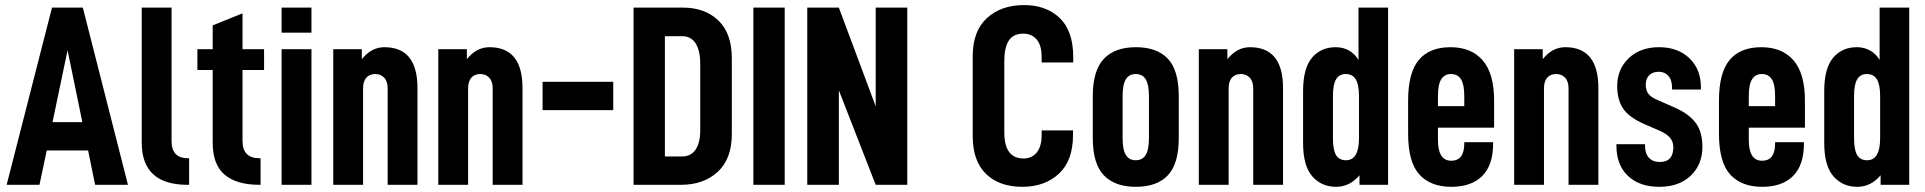

<svg xmlns="http://www.w3.org/2000/svg" viewBox="-20 -720 7498 748"><path d="M323.2 -133.8H162.1L133.8 0H5.9L182.6 -690.4H302.7L478.5 0H350.6ZM300.8 -244.1 243.2 -524.4 184.6 -244.1Z M532.2 -164.1V-690.4H648.4V-170.9Q648.4 -103.5 711.9 -103.5H716.8V0H710.9Q532.2 0 532.2 -164.1Z M924.8 -447.3V-170.9Q924.8 -103.5 991.2 -103.5H995.1V0H991.2Q901.4 0 855 -39.6Q808.6 -79.1 808.6 -164.1V-447.3H749V-528.3H808.6V-621.1L924.8 -668V-528.3H1008.8V-447.3Z M1077.1 -528.3H1193.4V0H1077.1ZM1077.1 -690.4H1193.4V-592.8H1077.1Z M1278.3 -528.3H1389.6V-489.3Q1426.8 -536.1 1477.5 -536.1Q1606.4 -536.1 1606.4 -377V0H1490.2V-376Q1490.2 -403.3 1476.6 -417.5Q1462.9 -431.6 1442.4 -431.6Q1419.9 -431.6 1407.2 -417.5Q1394.5 -403.3 1394.5 -376V0H1278.3Z M1687.5 -528.3H1798.8V-489.3Q1835.9 -536.1 1886.7 -536.1Q2015.6 -536.1 2015.6 -377V0H1899.4V-376Q1899.4 -403.3 1885.7 -417.5Q1872.1 -431.6 1851.6 -431.6Q1829.1 -431.6 1816.4 -417.5Q1803.7 -403.3 1803.7 -376V0H1687.5Z M2093.8 -401.4H2369.1V-291H2093.8Z M2448.2 -690.4H2639.6Q2726.6 -690.4 2778.8 -640.1Q2831.1 -589.8 2831.1 -492.2V-198.2Q2831.1 -101.6 2776.4 -50.8Q2721.7 0 2632.8 0H2448.2ZM2636.7 -110.4Q2671.9 -110.4 2689.9 -137.2Q2708 -164.1 2708 -211.9V-470.7Q2708 -523.4 2689.9 -551.3Q2671.9 -579.1 2636.7 -579.1H2570.3V-110.4Z M2915 -690.4H3037.1V0H2915Z M3514.6 -690.4V0H3391.6L3248 -368.2V0H3125V-690.4H3248L3391.6 -305.7V-690.4Z M3769.5 -190.4V-501Q3769.5 -598.6 3824.7 -649.4Q3879.9 -700.2 3969.7 -700.2Q4055.7 -700.2 4108.4 -649.9Q4161.1 -599.6 4161.1 -498V-476.6H4038.1V-497.1Q4038.1 -543.9 4018.6 -566.4Q3999 -588.9 3966.8 -588.9Q3927.7 -588.9 3910.2 -562Q3892.6 -535.2 3892.6 -481.4V-204.1Q3892.6 -103.5 3966.8 -102.5Q4000 -102.5 4019 -126Q4038.1 -149.4 4038.1 -194.3V-211.9H4160.2V-193.4Q4160.2 -93.8 4105 -43Q4049.8 7.8 3962.9 7.8Q3873 7.8 3821.3 -42.5Q3769.5 -92.8 3769.5 -190.4Z M4237.3 -182.6V-344.7Q4237.3 -445.3 4280.3 -490.7Q4323.2 -536.1 4405.3 -536.1Q4487.3 -536.1 4529.8 -491.2Q4572.3 -446.3 4572.3 -344.7V-182.6Q4572.3 -82 4529.8 -37.1Q4487.3 7.8 4405.3 7.8Q4323.2 7.8 4280.3 -37.1Q4237.3 -82 4237.3 -182.6ZM4456.1 -181.6V-345.7Q4456.1 -390.6 4443.4 -411.1Q4430.7 -431.6 4404.3 -431.6Q4378.9 -431.6 4366.2 -411.1Q4353.5 -390.6 4353.5 -345.7V-181.6Q4353.5 -136.7 4366.2 -116.2Q4378.9 -95.7 4404.3 -95.7Q4430.7 -95.7 4443.4 -116.2Q4456.1 -136.7 4456.1 -181.6Z M4650.4 -528.3H4761.7V-489.3Q4798.8 -536.1 4849.6 -536.1Q4978.5 -536.1 4978.5 -377V0H4862.3V-376Q4862.3 -403.3 4848.6 -417.5Q4835 -431.6 4814.5 -431.6Q4792 -431.6 4779.3 -417.5Q4766.6 -403.3 4766.6 -376V0H4650.4Z M5056.6 -163.1V-365.2Q5056.6 -454.1 5091.3 -495.1Q5126 -536.1 5183.6 -536.1Q5212.9 -536.1 5235.8 -522.9Q5258.8 -509.8 5272.5 -486.3V-690.4H5387.7V0H5276.4V-37.1Q5238.3 7.8 5185.5 7.8Q5127.9 7.8 5092.3 -33.2Q5056.6 -74.2 5056.6 -163.1ZM5274.4 -181.6V-345.7Q5274.4 -390.6 5261.7 -411.1Q5249 -431.6 5222.7 -431.6Q5197.3 -431.6 5185.1 -411.1Q5172.9 -390.6 5172.9 -345.7V-181.6Q5172.9 -135.7 5185.1 -115.7Q5197.3 -95.7 5223.6 -95.7Q5274.4 -95.7 5274.4 -181.6Z M5582 -222.7V-174.8Q5582 -93.8 5633.8 -93.8Q5684.6 -93.8 5684.6 -161.1V-166H5796.9V-160.2Q5796.9 -77.1 5754.9 -34.7Q5712.9 7.8 5633.8 7.8Q5553.7 7.8 5509.8 -40Q5465.8 -87.9 5465.8 -199.2V-328.1Q5465.8 -436.5 5507.3 -486.3Q5548.8 -536.1 5630.9 -536.1Q5711.9 -536.1 5756.3 -484.9Q5800.8 -433.6 5800.8 -328.1V-222.7ZM5582 -345.7V-306.6H5684.6V-345.7Q5684.6 -390.6 5671.9 -411.1Q5659.2 -431.6 5632.8 -431.6Q5607.4 -431.6 5594.7 -411.1Q5582 -390.6 5582 -345.7Z M5878.9 -528.3H5990.2V-489.3Q6027.3 -536.1 6078.1 -536.1Q6207 -536.1 6207 -377V0H6090.8V-376Q6090.8 -403.3 6077.1 -417.5Q6063.5 -431.6 6043 -431.6Q6020.5 -431.6 6007.8 -417.5Q5995.1 -403.3 5995.1 -376V0H5878.9Z M6277.3 -152.3V-158.2H6388.7V-152.3Q6388.7 -122.1 6403.8 -105.5Q6418.9 -88.9 6446.3 -88.9Q6472.7 -88.9 6485.8 -103.5Q6499 -118.2 6499 -146.5Q6499 -168 6486.3 -183.1Q6473.6 -198.2 6447.3 -210L6386.7 -236.3Q6326.2 -262.7 6303.2 -297.4Q6280.3 -332 6280.3 -384.8Q6280.3 -450.2 6325.2 -493.2Q6370.1 -536.1 6443.4 -536.1Q6516.6 -536.1 6561.5 -493.2Q6606.4 -450.2 6606.4 -380.9V-371.1H6494.1V-377Q6494.1 -408.2 6480 -424.3Q6465.8 -440.4 6442.4 -440.4Q6418.9 -440.4 6405.3 -427.2Q6391.6 -414.1 6391.6 -389.6Q6391.6 -368.2 6401.9 -354.5Q6412.1 -340.8 6440.4 -329.1L6504.9 -300.8Q6561.5 -275.4 6586.9 -240.2Q6612.3 -205.1 6612.3 -148.4Q6612.3 -79.1 6566.9 -35.6Q6521.5 7.8 6444.3 7.8Q6367.2 7.8 6322.3 -34.7Q6277.3 -77.1 6277.3 -152.3Z M6793 -222.7V-174.8Q6793 -93.8 6844.7 -93.8Q6895.5 -93.8 6895.5 -161.1V-166H7007.8V-160.2Q7007.8 -77.1 6965.8 -34.7Q6923.8 7.8 6844.7 7.8Q6764.6 7.8 6720.7 -40Q6676.8 -87.9 6676.8 -199.2V-328.1Q6676.8 -436.5 6718.3 -486.3Q6759.8 -536.1 6841.8 -536.1Q6922.9 -536.1 6967.3 -484.9Q7011.7 -433.6 7011.7 -328.1V-222.7ZM6793 -345.7V-306.6H6895.5V-345.7Q6895.5 -390.6 6882.8 -411.1Q6870.1 -431.6 6843.8 -431.6Q6818.4 -431.6 6805.7 -411.1Q6793 -390.6 6793 -345.7Z M7086.9 -163.1V-365.2Q7086.9 -454.1 7121.6 -495.1Q7156.2 -536.1 7213.9 -536.1Q7243.2 -536.1 7266.1 -522.9Q7289.1 -509.8 7302.7 -486.3V-690.4H7418V0H7306.6V-37.1Q7268.6 7.8 7215.8 7.8Q7158.2 7.8 7122.6 -33.2Q7086.9 -74.2 7086.9 -163.1ZM7304.7 -181.6V-345.7Q7304.7 -390.6 7292 -411.1Q7279.3 -431.6 7252.9 -431.6Q7227.5 -431.6 7215.3 -411.1Q7203.1 -390.6 7203.1 -345.7V-181.6Q7203.1 -135.7 7215.3 -115.7Q7227.5 -95.7 7253.9 -95.7Q7304.7 -95.7 7304.7 -181.6Z"/></svg>

Font: Altinn-DIN Condensed
Style: DINCondensed-Bold
Weight: 700
Width: 3
Designer: Charles Nix
Foundry: Altinn
Version: Version 2.00